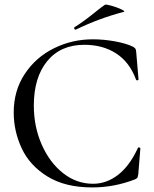

<svg xmlns="http://www.w3.org/2000/svg" viewBox="-20 -808 673 840"><path d="M40 -316Q40 -411 88 -484Q136 -557 215.5 -596.5Q295 -636 386 -636Q434 -636 483.5 -627Q533 -618 563 -603Q571 -598 573 -594Q575 -590 576 -579L586 -461Q586 -457 581 -456.5Q576 -456 575 -460Q547 -536 488.5 -574Q430 -612 349 -612Q245 -612 186.5 -540.5Q128 -469 128 -346Q128 -254 162.5 -175.5Q197 -97 256 -50.5Q315 -4 387 -4Q446 -4 496.5 -43Q547 -82 583 -160Q584 -164 589 -163Q594 -162 594 -158L585 -46Q583 -34 581 -30.5Q579 -27 570 -23Q479 12 384 12Q265 12 187.5 -36Q110 -84 75 -159Q40 -234 40 -316ZM311 -678Q307 -678 305 -682.5Q303 -687 306 -689Q342 -711 393 -752Q402 -759 413 -768Q424 -777 439 -787Q443 -790 467.5 -783Q492 -776 511 -767Q530 -758 521 -756Q414 -728 313 -679Z"/></svg>

Font: Cormorant Upright Medium
Style: Regular
Weight: 500
Designer: Christian Thalmann (Catharsis Fonts)
Foundry: Catharsis Fonts
Version: Version 3.302